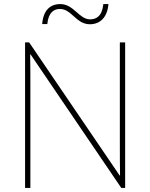

<svg xmlns="http://www.w3.org/2000/svg" viewBox="-20 -922 738 942"><path d="M187 -804H212C218 -864 247 -878 274 -878C332 -878 353 -803 421 -803C471 -803 507 -837 512 -902H487C481 -841 451 -827 422 -827C368 -827 342 -902 276 -902C225 -902 192 -870 187 -804ZM594 0V-714H568V-211C568 -165 568 -111 569 -61H567L123 -714H103V0H129V-502C129 -555 129 -597 128 -655H130L575 0Z"/></svg>

Font: Noto Sans Gurmukhi UI Thin
Style: Regular
Weight: 100
Designer: Jelle Bosma - Monotype Design Team
Foundry: Monotype Imaging Inc.
Version: Version 2.004